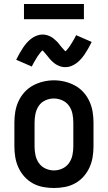

<svg xmlns="http://www.w3.org/2000/svg" viewBox="-20 -933 540 961"><path d="M250 8Q223 8 196 3Q169 -2 145 -15Q121 -28 102.5 -48.5Q84 -69 72.5 -94Q61 -119 56.5 -146Q52 -173 52 -200V-320Q52 -347 56.5 -374Q61 -401 72.5 -426Q84 -451 102.5 -471.5Q121 -492 145 -505Q169 -518 196 -524.5Q223 -531 250 -531Q277 -531 304 -524.5Q331 -518 355 -505Q379 -492 397.5 -471.5Q416 -451 427.5 -426Q439 -401 443.5 -374Q448 -347 448 -320V-200Q448 -173 443.5 -146Q439 -119 427.5 -94Q416 -69 397.5 -48.5Q379 -28 355 -15Q331 -2 304 3Q277 8 250 8ZM250 -80Q272 -80 292.5 -89.5Q313 -99 325.5 -117Q338 -135 342.5 -156.5Q347 -178 347 -200V-320Q347 -342 342.5 -364Q338 -386 325 -404Q312 -422 291.5 -431Q271 -440 249 -440Q227 -440 206.5 -430.5Q186 -421 174 -403Q162 -385 157.5 -363.5Q153 -342 153 -320V-200Q153 -178 157.5 -156.5Q162 -135 174.5 -117Q187 -99 207.5 -89.5Q228 -80 250 -80ZM307 -597Q302 -597 296.5 -597.5Q291 -598 286 -599.5Q281 -601 276 -603Q271 -605 266 -607.5Q261 -610 257.5 -612.5Q254 -615 249.5 -618.5Q245 -622 241 -626Q237 -630 233 -634Q229 -638 226 -642Q223 -646 220 -649.5Q217 -653 213 -658Q209 -663 205 -667.5Q201 -672 198.5 -675Q196 -678 192 -681Q190 -679 186.5 -675Q183 -671 181 -668.5Q179 -666 177 -663Q175 -660 172.5 -657Q170 -654 167.5 -650Q165 -646 162.5 -641.5Q160 -637 157 -632.5Q154 -628 151 -622.5Q148 -617 145 -611.5Q142 -606 139 -600L61 -634Q70 -652 78.5 -667Q87 -682 95.5 -694.5Q104 -707 113 -717.5Q122 -728 134.5 -738Q147 -748 162 -754Q177 -760 193 -760Q198 -760 203.5 -759.5Q209 -759 214 -757.5Q219 -756 224 -754Q229 -752 234 -749.5Q239 -747 242.5 -744.5Q246 -742 250.5 -738Q255 -734 259 -730.5Q263 -727 267 -723Q271 -719 274 -715Q277 -711 280 -707Q283 -703 287 -698.5Q291 -694 295 -689.5Q299 -685 301.5 -682Q304 -679 308 -676Q310 -678 313.5 -682Q317 -686 319 -688.5Q321 -691 323 -693.5Q325 -696 327.5 -699.5Q330 -703 332.5 -707Q335 -711 337.5 -715Q340 -719 343 -724Q346 -729 349 -734Q352 -739 355 -745Q358 -751 361 -757L439 -723Q430 -705 421.5 -690Q413 -675 404.5 -662.5Q396 -650 387 -639.5Q378 -629 365.5 -619Q353 -609 338 -603Q323 -597 307 -597ZM100 -837V-913H400V-837Z"/></svg>

Font: Zed Mono Semibold
Style: Regular
Weight: 600
Monospace: yes
Designer: Belleve Invis
Foundry: Belleve Invis
Version: Version 1.0.0; ttfautohint (v1.8.4)